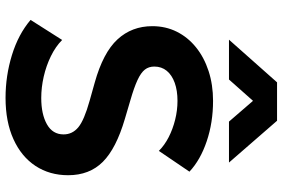

<svg xmlns="http://www.w3.org/2000/svg" viewBox="-180 -800 994 675"><g transform="rotate(90 317.5 -463.0)"><path d="M324.5 15Q247 15 174 -7.5Q101 -30 50.5 -73L121 -184Q144 -161 177.8 -144.5Q211.5 -128 249.8 -119.2Q288 -110.5 325 -110.5Q382 -110.5 417.5 -130.5Q453 -150.5 453 -189Q453 -220 428 -240.8Q403 -261.5 335 -280.5L271 -298.5Q165.5 -328 119 -378.5Q72.5 -429 72.5 -501Q72.5 -548 92 -587Q111.5 -626 146.8 -654.5Q182 -683 230.2 -698.8Q278.5 -714.5 335 -714.5Q411.5 -714.5 477.2 -692.2Q543 -670 584 -631.5L511 -524Q491 -544 462.8 -558.5Q434.5 -573 401.5 -581.2Q368.5 -589.5 335 -589.5Q299 -589.5 271.8 -579.8Q244.5 -570 229.5 -551.8Q214.5 -533.5 214.5 -508Q214.5 -488.5 225.2 -474.8Q236 -461 261.8 -449Q287.5 -437 332.5 -424L398.5 -404.5Q502.5 -374 549.5 -327Q596.5 -280 596.5 -205Q596.5 -140 563.8 -90.2Q531 -40.5 469.8 -12.8Q408.5 15 324.5 15ZM120 -770.5 270 -939.5H405L552 -770.5H408L335 -855L260 -770.5Z"/></g></svg>

Font: Geologica Cursive SemiBold
Style: Regular
Weight: 600
Designer: Sindre Bremnes, Frode Helland
Foundry: Monokrom Skriftforlag AS
Version: Version 1.010;gftools[0.9.28]